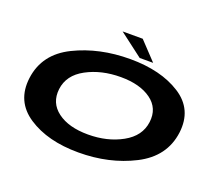

<svg xmlns="http://www.w3.org/2000/svg" viewBox="-119 -902 1261 1086"><g transform="rotate(20 511.0 -359.5)"><path d="M444 5Q259 5 140.8 -73Q22.5 -151 41 -296Q60.5 -447 208 -519.5Q355.5 -592 541 -592Q726 -592 844.2 -516.5Q962.5 -441 944 -296Q924.5 -145.5 777 -70.2Q629.5 5 444 5ZM460.5 -109Q576.5 -109 665.2 -158Q754 -207 765 -294.5Q776 -380 708.8 -429Q641.5 -478 525.5 -478Q409 -478 319.8 -430Q230.5 -382 220 -294.5Q210 -209 277 -159Q344 -109 460.5 -109ZM588 -616 446 -724H567L669 -616Z"/></g></svg>

Font: Anybody UltraExpanded SemiBold
Style: Italic
Weight: 600
Width: 9
Italic angle: -10°
Designer: Tyler Finck
Foundry: Etcetera Type Company
Version: Version 1.010; ttfautohint (v1.8.3) -l 8 -r 50 -G 200 -x 14 